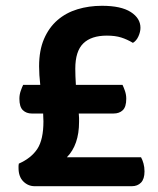

<svg xmlns="http://www.w3.org/2000/svg" viewBox="-20 -643 544 663"><path d="M130 -224Q130 -230 129.5 -236.5Q129 -243 129 -251H90Q71 -251 59 -262.5Q47 -274 47 -302Q47 -316 51.5 -329Q56 -342 60 -350H119Q117 -367 116 -383.5Q115 -400 115 -414Q115 -469 132 -508.5Q149 -548 178.5 -573.5Q208 -599 247.5 -611Q287 -623 332 -623Q398 -623 431.5 -601.5Q465 -580 465 -547Q465 -533 458 -517.5Q451 -502 439 -495Q419 -507 398.5 -513.5Q378 -520 349 -520Q295 -520 267.5 -493Q240 -466 240 -406Q240 -394 240.5 -380Q241 -366 242 -350H403Q407 -342 411.5 -329Q416 -316 416 -302Q416 -274 404 -262.5Q392 -251 372 -251H252Q253 -243 253 -235.5Q253 -228 253 -222Q253 -143 211 -100H467Q472 -91 475.5 -78.5Q479 -66 479 -51Q479 -25 467 -12.5Q455 0 435 0H100Q77 0 60.5 -16.5Q44 -33 44 -63Q44 -68 44 -70.5Q44 -73 45 -78Q88 -97 109 -129Q130 -161 130 -224Z"/></svg>

Font: Baloo Bhai 2 SemiBold
Style: Regular
Weight: 600
Designer: Supriya Tembe, Noopur Datye and Ek Type
Foundry: Ek Type
Version: Version 1.640;PS 1.000;hotconv 16.6.51;makeotf.lib2.5.65220;